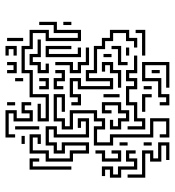

<svg xmlns="http://www.w3.org/2000/svg" viewBox="12 -698 652 717"><g transform="rotate(-90 338.5 -339.0)"><path d="M244 -543V-615H274V-633H196V-609H184V-645H286V-603H256V-555H274V-585H316V-549H304V-573H286V-543ZM490 -603V-615H514V-633H490V-645H526V-603ZM304 -609V-639H316V-609ZM424 -603V-639H436V-615H454V-639H466V-603ZM544 -579V-639H556V-579ZM214 -519V-609H226V-519ZM394 -579V-609H406V-579ZM160 -573V-585H190V-573ZM544 -363V-495H574V-543H514V-573H436V-543H346V-483H244V-525H310V-513H256V-495H334V-555H424V-585H526V-555H586V-483H556V-375H574V-465H604V-519H616V-453H586V-363ZM424 -483V-525H454V-555H496V-525H550V-513H484V-543H466V-513H436V-495H460V-483ZM124 -333V-393H94V-495H124V-555H196V-513H160V-525H184V-543H136V-483H106V-405H136V-345H154V-423H124V-465H154V-495H226V-453H196V-345H244V-363H220V-375H256V-333H184V-465H214V-483H166V-453H136V-435H166V-333ZM64 -399V-555H106V-519H94V-543H76V-399ZM364 -483V-519H376V-495H394V-519H406V-483ZM484 -363V-495H526V-399H514V-483H496V-375H520V-363ZM394 -423V-453H376V-429H364V-465H406V-435H424V-459H436V-423ZM184 -33V-69H196V-45H244V-93H184V-243H154V-315H226V-285H244V-315H274V-393H214V-435H244V-465H346V-423H280V-435H334V-453H256V-423H226V-405H286V-303H256V-273H214V-303H166V-255H196V-105H256V-33ZM454 -333V-363H424V-405H454V-459H466V-393H436V-375H466V-345H520V-333ZM604 -399V-429H616V-399ZM520 -153V-165H544V-195H574V-243H544V-273H514V-303H424V-333H406V-243H364V-375H394V-393H346V-363H304V-399H316V-375H334V-405H406V-363H376V-255H394V-345H436V-315H526V-285H556V-255H586V-183H556V-153ZM94 -213V-285H124V-309H136V-273H106V-225H124V-249H136V-213ZM370 -213V-225H424V-255H454V-273H430V-285H466V-243H436V-213ZM64 -153V-213H34V-255H64V-273H40V-285H76V-243H46V-225H76V-165H94V-195H136V-159H124V-183H106V-153ZM244 -183V-213H214V-255H250V-243H226V-225H256V-195H274V-225H304V-273H286V-249H274V-285H316V-213H286V-183ZM484 -249V-279H496V-249ZM334 -219V-279H346V-219ZM454 -189V-225H514V-249H526V-213H466V-189ZM154 -189V-219H166V-189ZM214 -123V-189H226V-135H244V-165H304V-195H376V-165H394V-195H436V-165H490V-153H424V-183H406V-153H364V-183H316V-153H256V-123ZM490 -183V-195H520V-183ZM100 -33V-45H154V-63H94V-105H124V-123H34V-189H46V-135H136V-93H106V-75H166V-33ZM490 -123V-135H574V-159H586V-123ZM334 -99V-123H280V-135H346V-99ZM304 -33V-69H316V-45H334V-75H394V-135H466V-33H370V-45H454V-123H406V-63H346V-33ZM364 -99V-129H376V-99ZM154 -99V-129H166V-99ZM424 -69V-99H436V-69Z"/></g></svg>

Font: Rubik Maze
Style: Regular
Weight: 400
Designer: Hubert and Fischer, NaN
Foundry: Hubert and Fischer, NaN
Version: Version 2.200